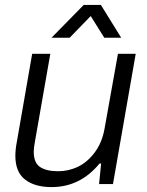

<svg xmlns="http://www.w3.org/2000/svg" viewBox="-20 -743 593 775"><path d="M188 -590.8 317.9 -723.1H387.2L469.2 -590.8H400.9L346.2 -678.2L261.2 -590.8ZM188 12.2Q120.1 12.2 81.1 -18.3Q42 -48.8 42 -113.8Q42 -139.6 47.9 -169.9L109.9 -525.9H183.1L121.1 -171.9Q116.2 -146.5 116.2 -130.9Q116.2 -85.9 141.8 -68.8Q167.5 -51.8 214.8 -51.8Q256.3 -51.8 294.4 -69.8Q332.5 -87.9 362.3 -127.7Q392.1 -167.5 401.9 -223.1L456.1 -525.9H527.8L436 0H379.9L388.2 -83H381.8Q303.7 12.2 188 12.2Z"/></svg>

Font: Archivo Light
Style: Italic
Weight: 300
Italic angle: -10°
Designer: Hector Gatti
Foundry: Omnibus-Type
Version: Version 2.001